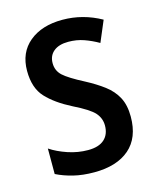

<svg xmlns="http://www.w3.org/2000/svg" viewBox="-90 -615 570 691"><g transform="rotate(-15 194.5 -270.0)"><path d="M355 -150Q355 -71 308 -30.5Q261 10 177 10Q134 10 99.5 1.5Q65 -7 37 -21V-116Q64 -98 101 -85.5Q138 -73 176 -73Q216 -73 236.5 -91.5Q257 -110 257 -143Q257 -170 239 -190.5Q221 -211 162 -240Q103 -270 70 -305.5Q37 -341 37 -405Q37 -473 83.5 -511.5Q130 -550 207 -550Q283 -550 351 -512L318 -434Q292 -449 265 -458.5Q238 -468 207 -468Q172 -468 152.5 -452Q133 -436 133 -408Q133 -380 153 -361.5Q173 -343 229 -314Q267 -294 295.5 -272.5Q324 -251 339.5 -222Q355 -193 355 -150Z"/></g></svg>

Font: Noto Sans Malayalam Condensed Medium
Style: Regular
Weight: 500
Width: 3
Designer: Jelle Bosma - Monotype Design Team
Foundry: Monotype Imaging Inc.
Version: Version 2.104; ttfautohint (v1.8.4.7-5d5b)